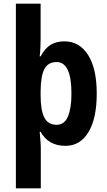

<svg xmlns="http://www.w3.org/2000/svg" viewBox="-20 -780 580 1040"><path d="M504 -273Q504 -138 459 -64Q414 10 335 10Q242 10 200 -66H195Q197 -39 199 -17Q201 5 201 21V240H66V-760H200V-572Q200 -552 199 -524.5Q198 -497 195 -475H200Q224 -519 254.5 -537.5Q285 -556 329 -556Q410 -556 457 -482.5Q504 -409 504 -273ZM367 -272Q367 -360 346.5 -402Q326 -444 287 -444Q241 -444 221 -407Q201 -370 200 -288V-264Q200 -183 220 -143.5Q240 -104 287 -104Q329 -104 348 -149Q367 -194 367 -272Z"/></svg>

Font: Noto Sans Malayalam Condensed
Style: Bold
Weight: 700
Width: 3
Designer: Jelle Bosma - Monotype Design Team
Foundry: Monotype Imaging Inc.
Version: Version 2.104; ttfautohint (v1.8.4.7-5d5b)